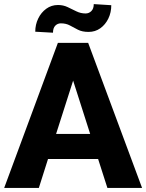

<svg xmlns="http://www.w3.org/2000/svg" viewBox="-20 -921 716 941"><path d="M506.3 0 460.9 -141.6H215.3L170.4 0H0.5L263.7 -710.9H412.1L676.3 0ZM254.9 -264.6H421.9L338.4 -525.9ZM439.5 -900.9 525.4 -895.5Q525.4 -859.9 511 -830.1Q496.6 -800.3 471.7 -782.5Q446.8 -764.6 414.1 -764.6Q383.3 -764.6 362.5 -775.1Q341.8 -785.6 322.8 -796.1Q303.7 -806.6 278.3 -806.6Q262.2 -806.6 251 -795.2Q239.7 -783.7 239.7 -760.7L152.8 -765.6Q152.8 -800.3 167.2 -830.1Q181.6 -859.9 206.8 -878.2Q231.9 -896.5 264.2 -896.5Q290 -896.5 311.5 -886.2Q333 -876 354.2 -865.5Q375.5 -855 399.4 -855Q416 -855 427.7 -866.7Q439.5 -878.4 439.5 -900.9Z"/></svg>

Font: Vazirmatn RD ExtraBold
Style: Regular
Weight: 800
Designer: Saber Rastikerdar
Foundry: Saber Rastikerdar
Version: Version 32.102